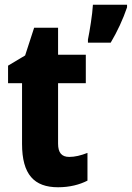

<svg xmlns="http://www.w3.org/2000/svg" viewBox="-20 -780 556 810"><path d="M516 -749V-760H372C370 -720 358 -647 351 -613V-600H447C475 -647 499 -699 516 -749ZM272 -118C240 -118 225 -136 225 -174V-429H342V-549H225V-663H124L86 -546L14 -503V-429H73V-173C73 -44 124 10 225 10C274 10 316 -1 349 -18V-135C321 -124 296 -118 272 -118Z"/></svg>

Font: Noto Sans Sinhala UI Condensed ExtraBold
Style: Regular
Weight: 800
Width: 3
Designer: Jelle Bosma - Monotype Design Team
Foundry: Monotype Imaging Inc.
Version: Version 2.006